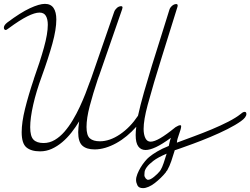

<svg xmlns="http://www.w3.org/2000/svg" viewBox="-41 -749 1293 992"><path d="M4 -603Q-7 -594 -12 -594Q-15 -594 -18 -597Q-21 -600 -21 -606Q-21 -619 -3 -633Q65 -684 113.5 -706.5Q162 -729 191 -729Q221 -729 235.5 -708Q250 -687 250 -648Q250 -597 229.5 -523Q209 -449 175 -355Q146 -276 130.5 -207.5Q115 -139 115 -92Q115 -45 132 -27.5Q149 -10 184 -10Q215 -10 242 -26Q269 -42 292 -68.5Q315 -95 335 -128.5Q355 -162 371 -196.5Q387 -231 400 -264Q413 -297 422 -323L425 -330Q426 -334 427 -336.5Q428 -339 429 -341L549 -688Q553 -699 563 -708Q573 -717 585 -717Q592 -717 592 -710Q592 -707 590 -701L470 -355Q468 -352 466 -344L465 -342Q439 -264 422.5 -201Q406 -138 406 -93Q406 -49 423.5 -34Q441 -19 475 -19Q526 -19 579 -55Q632 -91 672 -151Q684 -206 703 -272.5Q722 -339 744 -410.5Q766 -482 789.5 -555.5Q813 -629 834 -698Q837 -709 847.5 -718.5Q858 -728 870 -728Q877 -728 877 -720Q877 -718 876.5 -717Q876 -716 876 -714Q836 -584 794.5 -452.5Q753 -321 722 -207Q701 -129 701 -83Q701 -54 710 -35.5Q719 -17 737 -17Q756 -17 787 -35Q818 -53 866 -92Q882 -102 890 -102Q895 -102 895 -97Q895 -89 891.5 -78Q888 -67 884 -55.5Q880 -44 876.5 -32.5Q873 -21 873 -12Q913 -27 960.5 -44.5Q1008 -62 1053.5 -81Q1099 -100 1139 -120.5Q1179 -141 1205 -162Q1215 -171 1223 -171Q1232 -171 1232 -160Q1232 -143 1204 -123Q1176 -103 1134.5 -82Q1093 -61 1045 -41Q997 -21 956 -6Q915 9 888 18.5Q861 28 862 27Q853 57 844 83.5Q835 110 823 131Q817 137 816 141Q804 156 789 170.5Q774 185 758.5 197Q743 209 727 216Q711 223 698 223Q676 223 669 208.5Q662 194 662 181Q662 167 669 149.5Q676 132 686 115.5Q696 99 708 84.5Q720 70 730 62Q747 48 771.5 33.5Q796 19 831 5Q833 -3 835 -13Q837 -23 842 -37Q797 -4 765 11Q733 26 711 26Q687 26 673.5 7.5Q660 -11 660 -51Q660 -70 663 -94Q640 -68 614 -46.5Q588 -25 560 -9.5Q532 6 503.5 14.5Q475 23 448 23Q406 23 384.5 3.5Q363 -16 363 -66Q363 -79 364.5 -92Q366 -105 368 -122Q350 -92 328 -64Q306 -36 280.5 -14.5Q255 7 226.5 20Q198 33 166 33Q120 33 95.5 12.5Q71 -8 71 -66Q71 -117 88.5 -187.5Q106 -258 134 -341V-342Q166 -431 186 -503Q206 -575 206 -621Q206 -650 196 -667Q186 -684 163 -684Q139 -684 100 -664.5Q61 -645 4 -603ZM820 45Q775 64 751.5 82Q728 100 717.5 114.5Q707 129 706 140Q705 151 705 156Q705 164 712 173L718 178Q720 180 724 180Q736 180 755 164.5Q774 149 786 134Q786 131 788 131Q797 116 804.5 93.5Q812 71 820 45Z"/></svg>

Font: Discipuli Britannica
Style: Regular
Weight: 400
Designer: Peter Wiegel
Foundry: Peter Wiegel
Version: Version 0.001 2009